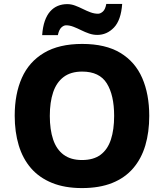

<svg xmlns="http://www.w3.org/2000/svg" viewBox="-20 -949 836 979"><path d="M741 -358Q741 -275 721 -207.5Q701 -140 659 -91Q617 -42 552 -16Q487 10 398 10Q310 10 245 -16.5Q180 -43 138 -91.5Q96 -140 75.5 -208Q55 -276 55 -359Q55 -470 91.5 -552Q128 -634 204.5 -679.5Q281 -725 399 -725Q518 -725 593.5 -679.5Q669 -634 705 -551.5Q741 -469 741 -358ZM234 -358Q234 -288 251 -237.5Q268 -187 304.5 -160Q341 -133 398 -133Q457 -133 493 -160Q529 -187 545.5 -237.5Q562 -288 562 -358Q562 -464 524.5 -524Q487 -584 399 -584Q341 -584 304.5 -556.5Q268 -529 251 -478.5Q234 -428 234 -358ZM195 -770Q198 -812 208.5 -842Q219 -872 236 -891Q253 -910 275 -919Q297 -928 323 -928Q343 -928 363 -920.5Q383 -913 403 -903Q423 -893 442 -886Q461 -879 480 -879Q492 -879 504.5 -890Q517 -901 522 -929H603Q597 -846 561 -808.5Q525 -771 476 -771Q455 -771 434.5 -778Q414 -785 394 -795Q374 -805 354.5 -812.5Q335 -820 317 -820Q305 -820 293 -809Q281 -798 275 -770Z"/></svg>

Font: Noto Sans Hebrew ExtraBold
Style: Regular
Weight: 800
Designer: Monotype Design Team
Foundry: Monotype Imaging Inc.
Version: Version 2.003